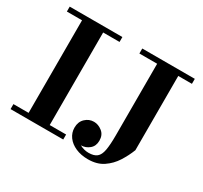

<svg xmlns="http://www.w3.org/2000/svg" viewBox="-157 -969 1288 1217"><g transform="rotate(30 487.0 -360.0)"><path d="M28.5 -36.5H139.5V-714H28.5V-750H414V-714H294V-36.5H414V0H28.5ZM559.5 -750H944V-713.5H844V-170Q825.5 -122 796.2 -76Q767 -30 722.2 0.2Q677.5 30.5 611.5 30.5Q560.5 30.5 521.2 13.2Q482 -4 460 -34Q438 -64 438 -101.5Q438 -144 464.8 -169.5Q491.5 -195 527.5 -195Q559.5 -195 588 -172.5Q616.5 -150 616.5 -108Q616.5 -68.5 590.2 -46.5Q564 -24.5 529.5 -24Q561 -7 594.5 -7Q634 -7 654.5 -23.8Q675 -40.5 682.2 -80.5Q689.5 -120.5 689.5 -190V-713.5H559.5Z"/></g></svg>

Font: Bodoni* 06pt
Style: Bold
Weight: 700
Version: Version 2.3